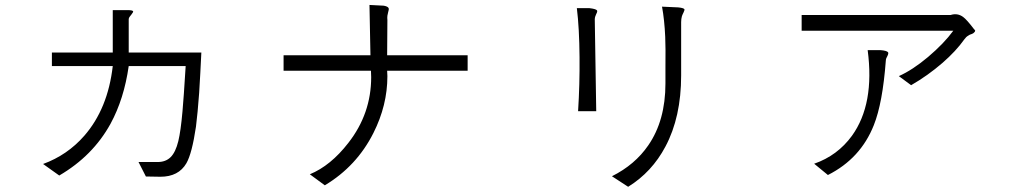

<svg xmlns="http://www.w3.org/2000/svg" viewBox="-20 -756 4040 764"><path d="M486.3 -715.8H428.7Q428.7 -669.9 428.7 -627.9Q428.7 -585.9 428.7 -546.9H186.5V-493.2H428.7Q409.2 -323.2 315.4 -215.8Q248 -138.7 151.4 -103.5L215.8 -57.6Q349.6 -135.7 419.9 -263.7Q473.6 -362.3 492.2 -493.2H718.8Q710.9 -364.3 706.1 -312.5Q699.2 -234.4 689.5 -194.3Q678.7 -150.4 659.2 -130.9Q639.6 -111.3 607.4 -111.3H531.2L560.5 -53.7L618.2 -52.7Q690.4 -52.7 721.7 -106.4Q744.1 -145.5 759.8 -252Q766.6 -305.7 772.5 -386.7Q777.3 -463.9 781.2 -546.9H492.2Q492.2 -577.1 492.2 -612.3Q492.2 -631.8 492.2 -667V-679.7Q492.2 -684.6 496.1 -689.5Q498 -692.4 502.9 -698.2Q510.7 -708 509.8 -710.9Q507.8 -715.8 486.3 -715.8Z M1108.4 -536.1V-474.6H1456.1L1457 -449.2Q1457 -303.7 1366.2 -187.5Q1295.9 -96.7 1212.9 -62.5L1272.5 -18.6Q1399.4 -94.7 1465.8 -226.6Q1521.5 -336.9 1521.5 -453.1L1520.5 -474.6H1840.8V-536.1H1520.5L1521.5 -676.8Q1520.5 -684.6 1521.5 -693.4Q1522.5 -698.2 1524.4 -707Q1528.3 -718.8 1526.4 -723.6Q1523.4 -730.5 1506.8 -733.4L1450.2 -736.3L1454.1 -536.1Z M2325.2 -723.6H2275.4Q2285.2 -643.6 2286.1 -528.3Q2287.1 -420.9 2280.3 -313.5H2352.5L2346.7 -678.7Q2346.7 -684.6 2348.6 -690.4Q2349.6 -694.3 2352.5 -700.2Q2358.4 -710.9 2355.5 -714.8Q2350.6 -720.7 2325.2 -723.6ZM2678.7 -726.6 2614.3 -729.5Q2624 -676.8 2627 -609.4Q2628.9 -567.4 2627.9 -486.3V-423.8Q2627.9 -276.4 2559.6 -177.7Q2506.8 -100.6 2415 -54.7L2479.5 -12.7Q2574.2 -71.3 2627.9 -172.9Q2690.4 -290 2690.4 -456.1V-668Q2690.4 -680.7 2693.4 -691.4Q2695.3 -697.3 2700.2 -707Q2705.1 -716.8 2703.1 -719.7Q2699.2 -724.6 2678.7 -726.6Z M3169.9 -696.3V-633.8H3773.4Q3736.3 -583 3672.9 -529.3Q3611.3 -477.5 3556.6 -453.1L3605.5 -417Q3671.9 -455.1 3730.5 -505.9Q3784.2 -552.7 3817.4 -599.6Q3824.2 -609.4 3833 -614.3Q3837.9 -618.2 3847.7 -621.1Q3854.5 -624 3856.4 -627Q3860.4 -629.9 3860.4 -634.8L3854.5 -641.6Q3827.1 -677.7 3812.5 -688.5Q3790 -705.1 3762.7 -696.3ZM3482.4 -556.6H3432.6Q3460.9 -341.8 3370.1 -215.8Q3312.5 -136.7 3219.7 -104.5L3274.4 -59.6Q3404.3 -125 3457 -257.8Q3492.2 -345.7 3504.9 -515.6Q3504.9 -519.5 3506.8 -524.4Q3507.8 -527.3 3510.7 -532.2Q3516.6 -543.9 3513.7 -547.9Q3508.8 -554.7 3482.4 -556.6Z"/></svg>

Font: DotumChe
Style: Regular
Weight: 400
Monospace: yes
Version: Version 2.21